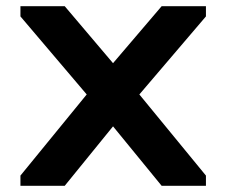

<svg xmlns="http://www.w3.org/2000/svg" viewBox="-20 -600 732 620"><path d="M502 -580H645V-547L430 -295L645 -33V0H502L345 -192L189 0H46V-33L260 -295L46 -547V-580H189L345 -396Z"/></svg>

Font: Orbitron
Style: Bold
Weight: 700
Designer: Matt McInerney
Foundry: Matt McInerney
Version: Version 001.001